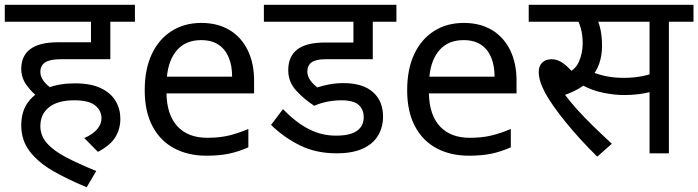

<svg xmlns="http://www.w3.org/2000/svg" viewBox="-20 -642 2924 804"><path d="M147 -229Q112 -256 90.5 -286.5Q69 -317 69 -354Q69 -408 107 -436.5Q145 -465 223 -465H361V-551H0V-622H545V-551H442V-394H234Q190 -394 169.5 -381Q149 -368 149 -341Q149 -322 161.5 -304.5Q174 -287 193 -274ZM333 -64Q368 -79 386.5 -100.5Q405 -122 405 -146Q405 -179 378.5 -200.5Q352 -222 291 -222Q222 -222 185.5 -193Q149 -164 149 -114Q149 -74 176.5 -42.5Q204 -11 256.5 16.5Q309 44 383 74L343 142Q265 110 203 74.5Q141 39 105 -7.5Q69 -54 69 -117Q69 -177 99 -216Q129 -255 179.5 -274Q230 -293 293 -293Q361 -293 403 -272.5Q445 -252 464.5 -218.5Q484 -185 484 -145Q484 -103 463.5 -68.5Q443 -34 390 -6Z M823 -546Q892 -546 941.5 -516Q991 -486 1017.5 -431.5Q1044 -377 1044 -304V-251H677Q679 -160 723.5 -112.5Q768 -65 848 -65Q899 -65 938.5 -74.5Q978 -84 1020 -102V-25Q979 -7 939 1.5Q899 10 844 10Q768 10 709.5 -21Q651 -52 618.5 -113.5Q586 -175 586 -264Q586 -352 615.5 -415Q645 -478 698.5 -512Q752 -546 823 -546ZM822 -474Q759 -474 722.5 -433.5Q686 -393 679 -321H952Q952 -367 938 -401Q924 -435 895.5 -454.5Q867 -474 822 -474Z M1410 -222Q1380 -222 1350 -216Q1320 -210 1296 -199Q1254 -226 1220.5 -262.5Q1187 -299 1187 -348Q1187 -406 1225 -435Q1263 -464 1342 -464H1460V-551H1085V-622H1640V-551H1541V-394H1343Q1303 -394 1285 -381Q1267 -368 1267 -342Q1267 -323 1279.5 -305.5Q1292 -288 1309 -276Q1333 -284 1361 -289Q1389 -294 1418 -294Q1499 -294 1541.5 -256.5Q1584 -219 1584 -154Q1584 -110 1563.5 -75Q1543 -40 1500 -20Q1457 0 1389 0Q1303 0 1235.5 -33.5Q1168 -67 1115 -119L1165 -185Q1218 -130 1272 -102Q1326 -74 1387 -74Q1446 -74 1474.5 -94Q1503 -114 1503 -151Q1503 -184 1481.5 -203Q1460 -222 1410 -222Z M1922 -546Q1991 -546 2040.5 -516Q2090 -486 2116.5 -431.5Q2143 -377 2143 -304V-251H1776Q1778 -160 1822.5 -112.5Q1867 -65 1947 -65Q1998 -65 2037.5 -74.5Q2077 -84 2119 -102V-25Q2078 -7 2038 1.5Q1998 10 1943 10Q1867 10 1808.5 -21Q1750 -52 1717.5 -113.5Q1685 -175 1685 -264Q1685 -352 1714.5 -415Q1744 -478 1797.5 -512Q1851 -546 1922 -546ZM1921 -474Q1858 -474 1821.5 -433.5Q1785 -393 1778 -321H2051Q2051 -367 2037 -401Q2023 -435 1994.5 -454.5Q1966 -474 1921 -474Z M2481 14Q2406 -60 2348.5 -131Q2291 -202 2264 -251Q2250 -277 2243 -299Q2236 -321 2236 -340Q2236 -366 2250.5 -380Q2265 -394 2290 -394Q2316 -394 2340.5 -375.5Q2365 -357 2389 -326L2342 -331Q2387 -345 2403.5 -382Q2420 -419 2420 -460Q2420 -495 2412.5 -522Q2405 -549 2396 -564L2437 -551H2194V-622H2611V-551H2445L2479 -566Q2490 -542 2495.5 -513.5Q2501 -485 2501 -450Q2501 -410 2489.5 -376.5Q2478 -343 2455 -317L2451 -310Q2433 -289 2407 -273Q2381 -257 2341 -243L2339 -254Q2364 -220 2395 -185.5Q2426 -151 2463 -115Q2500 -79 2542 -40ZM2594 -244Q2553 -244 2506 -253.5Q2459 -263 2415 -287L2442 -347Q2483 -330 2517.5 -323Q2552 -316 2593 -316Q2634 -316 2671.5 -323.5Q2709 -331 2747 -348V-272Q2712 -257 2673.5 -250.5Q2635 -244 2594 -244ZM2700 0V-551H2590V-622H2884V-551H2781V0Z"/></svg>

Font: lhindi05
Style: Book
Weight: 400
Designer: Jelle Bosma - Monotype Design Team
Foundry: Monotype Imaging Inc.
Version: Version 2.003